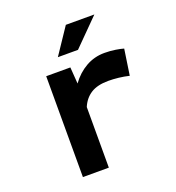

<svg xmlns="http://www.w3.org/2000/svg" viewBox="-133 -839 866 945"><g transform="rotate(-20 300.0 -366.5)"><path d="M448.2 -538.1Q479 -538.1 505.1 -533.9Q531.2 -529.8 547.4 -524.9L527.3 -389.6Q500.5 -396 472.4 -399.2Q444.3 -402.3 418.9 -402.3Q361.8 -402.3 327.4 -380.4Q293 -358.4 275.9 -317.4V0H140.1V-528.3H266.6L272.9 -441.9Q305.2 -486.8 350.1 -512.5Q395 -538.1 448.2 -538.1ZM317.4 -732.9H466.8L331.5 -596.7H226.1Z"/></g></svg>

Font: Roboto Mono
Style: Bold
Weight: 700
Designer: Google
Version: Version 2.000985; 2015; ttfautohint (v1.3)